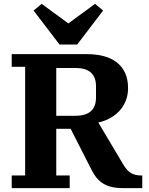

<svg xmlns="http://www.w3.org/2000/svg" viewBox="-20 -980 775 1000"><path d="M41 -66H111V-632H41V-698H434Q480 -698 519 -688Q558 -678 586.5 -656.5Q615 -635 631 -601.5Q647 -568 647 -521Q647 -485 635 -455Q623 -425 602 -402.5Q581 -380 553 -364.5Q525 -349 492 -342L621 -125Q641 -91 662.5 -78.5Q684 -66 716 -66H721V0H626Q591 0 565 -5.5Q539 -11 519 -23Q499 -35 484 -53Q469 -71 456 -97L348 -309H273V-66H343V0H41ZM273 -377H373Q480 -377 480 -472V-531Q480 -626 373 -626H273ZM155 -925 197 -960 336 -858 475 -960 517 -925 382 -748H290Z"/></svg>

Font: IBM Plex Serif
Style: Bold
Weight: 700
Designer: Mike Abbink, Paul van der Laan, Pieter van Rosmalen
Foundry: Bold Monday
Version: Version 2.008